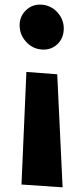

<svg xmlns="http://www.w3.org/2000/svg" viewBox="-20 -569 357 822"><path d="M227 -515Q253 -485 253 -447Q253 -407 227 -381Q199 -354 159 -357Q118 -360 91 -391Q64 -421 64 -461Q64 -499 91 -525Q119 -552 159 -549Q199 -546 227 -515ZM248 233 72 221 93 -261 225 -251Z"/></svg>

Font: Xiangcui Wave Sans Xiangcui Wave Sans
Style: Regular
Weight: 800
Width: 3
Version: Version 0.920;March 28, 2024;FontCreator 14.0.0.2814 64-bit